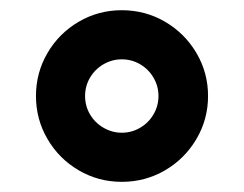

<svg xmlns="http://www.w3.org/2000/svg" viewBox="-20 -732 480 378"><path d="M50.8 -543Q50.8 -588.9 73.5 -627.7Q96.2 -666.5 135 -689.2Q173.8 -711.9 219.7 -711.9Q266.1 -711.9 304.9 -689.2Q343.8 -666.5 366.7 -627.7Q389.6 -588.9 389.6 -543Q389.6 -497.1 366.7 -458.3Q343.8 -419.4 304.9 -396.7Q266.1 -374 219.7 -374Q173.8 -374 135 -396.7Q96.2 -419.4 73.5 -458.3Q50.8 -497.1 50.8 -543ZM292 -543Q292 -562.5 282.2 -579.1Q272.5 -595.7 255.9 -605.5Q239.3 -615.2 219.7 -615.2Q200.7 -615.2 183.8 -605.5Q167 -595.7 157.2 -579.1Q147.5 -562.5 147.5 -543Q147.5 -523.4 157.2 -506.8Q167 -490.2 183.8 -480.5Q200.7 -470.7 219.7 -470.7Q239.3 -470.7 255.9 -480.5Q272.5 -490.2 282.2 -506.8Q292 -523.4 292 -543Z"/></svg>

Font: Pretendard Std
Style: Bold
Weight: 700
Designer: Base glyphs from Inter by Rasmus Andersson; Hangeul glyphs from Noto Sans CJK(Source Han Sans) by Jang Soo-young and Kan
Foundry: Kil Hyung-jin
Version: Version 1.309